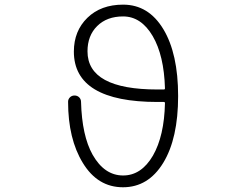

<svg xmlns="http://www.w3.org/2000/svg" viewBox="-20 -793 1040 811"><path d="M671.9 -415Q676.8 -415 676.8 -419.9Q672.9 -558.6 625 -640.6Q576.2 -723.6 500 -723.6Q431.6 -723.6 390.6 -683.1Q349.6 -642.6 349.6 -576.2Q349.6 -415 645.5 -415ZM645.5 -362.3Q292 -362.3 292 -575.2Q292 -662.1 349.1 -717.8Q406.2 -773.4 500 -773.4Q607.4 -773.4 669.9 -669.9Q732.4 -566.4 732.4 -387.2Q732.4 -208 669.4 -105Q606.4 -2 499.5 -2Q392.6 -2 330.1 -104.5Q267.6 -206.1 267.6 -363.3Q267.6 -374 275.4 -381.8Q283.2 -389.6 294.9 -389.6Q306.6 -389.6 314.5 -381.8Q322.3 -374 322.3 -362.3Q326.2 -219.7 371.1 -139.6Q420.9 -51.8 500 -51.8Q577.1 -51.8 626 -135.7Q673.8 -218.8 676.8 -357.4Q676.8 -362.3 671.9 -362.3Z"/></svg>

Font: Gen Jyuu Gothic L Monospace Light
Style: Regular
Weight: 300
Designer: [Source Han Sans]
Ryoko NISHIZUKA  (kana & ideographs); Paul D. Hunt (Latin, Greek & Cyrillic); Wenlong ZHANG  (bopomofo
Version: Version 1.002.20150607